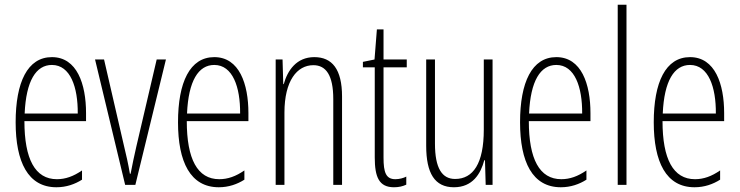

<svg xmlns="http://www.w3.org/2000/svg" viewBox="-20 -780 3120 810"><path d="M199 -539C96 -539 46 -433 46 -264C46 -97 98 10 218 10C260 10 296 -3 326 -22V-61C290 -36 256 -24 220 -24C128 -24 83 -109 83 -269H343V-303C343 -425 305 -539 199 -539ZM199 -506C277 -506 309 -412 308 -301H84C90 -439 132 -506 199 -506Z M508 0H551L680 -529H641L555 -161C546 -122 538 -84 531 -47H528C521 -89 512 -128 503 -165L419 -529H381Z M884 -539C781 -539 731 -433 731 -264C731 -97 783 10 903 10C945 10 981 -3 1011 -22V-61C975 -36 941 -24 905 -24C813 -24 768 -109 768 -269H1028V-303C1028 -425 990 -539 884 -539ZM884 -506C962 -506 994 -412 993 -301H769C775 -439 817 -506 884 -506Z M1306 -539C1231 -539 1193 -483 1177 -425H1175L1172 -529H1143V0H1180V-305C1180 -439 1233 -505 1302 -505C1355 -505 1386 -463 1386 -362V0H1423V-373C1423 -488 1381 -539 1306 -539Z M1648 -24C1608 -24 1598 -53 1598 -115V-496H1696V-529H1598V-656H1570L1560 -529L1511 -519V-496H1561V-116C1561 -33 1579 10 1642 10C1663 10 1679 6 1694 -1V-35C1683 -29 1665 -24 1648 -24Z M2058 -529H2021V-233C2021 -90 1976 -25 1900 -25C1845 -25 1815 -70 1815 -174V-529H1778V-165C1778 -49 1814 10 1895 10C1974 10 2008 -47 2023 -104H2026L2029 0H2058Z M2327 -539C2224 -539 2174 -433 2174 -264C2174 -97 2226 10 2346 10C2388 10 2424 -3 2454 -22V-61C2418 -36 2384 -24 2348 -24C2256 -24 2211 -109 2211 -269H2471V-303C2471 -425 2433 -539 2327 -539ZM2327 -506C2405 -506 2437 -412 2436 -301H2212C2218 -439 2260 -506 2327 -506Z M2623 0V-760H2586V0Z M2891 -539C2788 -539 2738 -433 2738 -264C2738 -97 2790 10 2910 10C2952 10 2988 -3 3018 -22V-61C2982 -36 2948 -24 2912 -24C2820 -24 2775 -109 2775 -269H3035V-303C3035 -425 2997 -539 2891 -539ZM2891 -506C2969 -506 3001 -412 3000 -301H2776C2782 -439 2824 -506 2891 -506Z"/></svg>

Font: Noto Sans Kannada ExtraCondensed ExtraLight
Style: Regular
Weight: 200
Width: 2
Designer: Jelle Bosma - Monotype Design Team
Foundry: Monotype Imaging Inc.
Version: Version 2.005